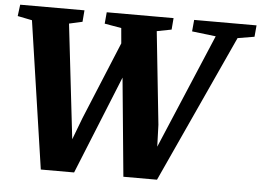

<svg xmlns="http://www.w3.org/2000/svg" viewBox="-63 -815 1210 889"><g transform="rotate(5 541.5 -371.0)"><path d="M56.2 -680.2 -11.2 -693.8 -4.4 -747.1H294.4L290 -693.4L228.5 -679.7L290 -147.5L328.6 -249L477.5 -609.4L471.2 -680.2L393.1 -693.8L397.9 -747.1H708.5L704.1 -693.4L636.2 -680.2L681.6 -249L685.1 -147.5L910.2 -680.2L799.3 -693.4L804.2 -747.1H1094.2L1089.4 -693.8L1011.7 -680.7L697.3 4.9H541L497.1 -452.1L312 4.9H157.2Z"/></g></svg>

Font: Merriweather
Style: Heavy Italic
Weight: 900
Italic angle: -7°
Designer: Eben Sorkin
Foundry: Eben Sorkin
Version: Version 1.001